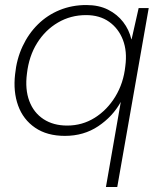

<svg xmlns="http://www.w3.org/2000/svg" viewBox="-20 -528 632 763"><path d="M401 215 460 -123Q428 -65 370.5 -26.5Q313 12 238 12Q167 12 119.5 -20.5Q72 -53 52 -108.5Q32 -164 40 -233Q46 -293 69.5 -343.5Q93 -394 130.5 -431Q168 -468 217 -488Q266 -508 323 -508Q373 -508 409.5 -489.5Q446 -471 469.5 -440.5Q493 -410 502 -372H503L531 -496H571L446 215ZM247 -29Q307 -29 356.5 -60Q406 -91 438.5 -144.5Q471 -198 478 -265Q486 -324 468.5 -369.5Q451 -415 413.5 -441.5Q376 -468 322 -468Q261 -468 210.5 -438.5Q160 -409 127.5 -357Q95 -305 87 -235Q79 -173 96.5 -126.5Q114 -80 153 -54.5Q192 -29 247 -29Z"/></svg>

Font: DM Sans 28pt ExtraLight
Style: Italic
Weight: 250
Italic angle: -10°
Version: Version 4.004;gftools[0.9.30]